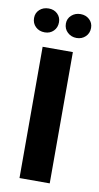

<svg xmlns="http://www.w3.org/2000/svg" viewBox="-90 -676 369 713"><g transform="rotate(10 94.5 -319.5)"><path d="M37 0V-495H151V0ZM35 -549Q14 -549 0.5 -562Q-13 -575 -13 -595Q-13 -614 0.5 -626.5Q14 -639 35 -639Q55 -639 68 -626.5Q81 -614 81 -595Q81 -575 68 -562Q55 -549 35 -549ZM155 -549Q135 -549 121 -562Q107 -575 107 -595Q107 -614 121 -626.5Q135 -639 155 -639Q175 -639 188.5 -626.5Q202 -614 202 -595Q202 -575 188.5 -562Q175 -549 155 -549Z"/></g></svg>

Font: Alumni Sans Thin
Style: Bold
Weight: 700
Version: Version 1.018